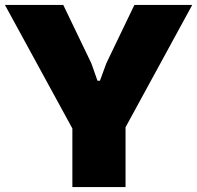

<svg xmlns="http://www.w3.org/2000/svg" viewBox="-33 -760 801 780"><path d="M261 -238 -13 -740H224L338 -503L363 -432H373L399 -503L513 -740H748L477 -243V0H261Z"/></svg>

Font: Encode Sans Narrow
Style: Black
Weight: 900
Designer: Pablo Impallari, Andres Torresi
Foundry: Pablo Impallari, Andres Torresi
Version: Version 1.000; ttfautohint (v1.00) -l 8 -r 50 -G 200 -x 14 -